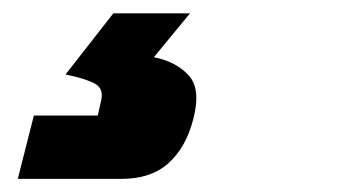

<svg xmlns="http://www.w3.org/2000/svg" viewBox="-20 -45 540 288"><path d="M6.7 223.3 30.8 128.3H126.7L131.7 105.8Q135.8 88.3 122.9 80.8Q110 73.3 78.3 66.7L150 -25H265L210.8 40.8Q244.2 47.5 262.9 67.9Q281.7 88.3 270 133.3Q259.2 175.8 232.9 199.6Q206.7 223.3 162.5 223.3Z"/></svg>

Font: Funnel Sans Light ExtraBold
Style: Italic
Weight: 800
Italic angle: -14.036°
Version: Version 1.000